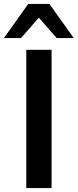

<svg xmlns="http://www.w3.org/2000/svg" viewBox="-56 -959 396 979"><path d="M78 0V-705H207V0ZM-36 -765 88 -939H196L320 -765H233L142 -869L51 -765Z"/></svg>

Font: Mulish ExtraLight
Style: Regular
Weight: 200
Designer: Vernon Adams
Foundry: Vernon Adams
Version: Version 3.603